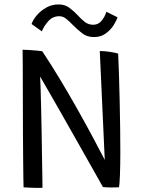

<svg xmlns="http://www.w3.org/2000/svg" viewBox="-20 -866 681 888"><path d="M176.5 2.5Q157 3.5 130 2.5Q103 1.5 89 0.5Q88.5 -9.5 88 -46Q87.5 -82.5 87 -135.8Q86.5 -189 86.2 -250Q86 -311 85.8 -371Q85.5 -431 85.5 -480Q85.5 -529 85.2 -571.2Q85 -613.5 84.5 -636Q93.5 -636 111.2 -635Q129 -634 147.2 -632.2Q165.5 -630.5 175.5 -629Q215 -569.5 255.5 -502.5Q296 -435.5 334.2 -367.8Q372.5 -300 405.8 -238Q439 -176 464.5 -126.5L441.5 -630Q462 -630 487.8 -626.2Q513.5 -622.5 526.5 -618Q528.5 -580 530.2 -522.5Q532 -465 533.5 -399.8Q535 -334.5 535.8 -271.8Q536.5 -209 536.5 -160Q536.5 -103.5 534.8 -57.5Q533 -11.5 530.5 0Q520.5 0.5 511.8 0.8Q503 1 494.5 1Q483.5 1 473.5 0.5Q463.5 0 456 -1Q448 -15 427.8 -51.2Q407.5 -87.5 379.2 -137.2Q351 -187 319.8 -242.2Q288.5 -297.5 258.5 -350.2Q228.5 -403 204 -445.5Q179.5 -488 165.5 -512Q166.5 -496.5 167.8 -457.5Q169 -418.5 170.2 -366Q171.5 -313.5 172.5 -256.5Q173.5 -199.5 174.2 -146.5Q175 -93.5 175.8 -53.8Q176.5 -14 176.5 2.5ZM126 -755Q133 -775.5 151 -796.2Q169 -817 194.5 -831.2Q220 -845.5 250.5 -845.5Q280.5 -845.5 301 -830Q321.5 -814.5 339 -796Q354.5 -778.5 371.5 -765Q388.5 -751.5 411.5 -751.5Q434 -751.5 449.2 -769.2Q464.5 -787 472 -811.5L523.5 -786Q519.5 -772 506 -750.2Q492.5 -728.5 469.5 -711.5Q446.5 -694.5 414 -694.5Q382.5 -694.5 359.5 -712.5Q336.5 -730.5 317 -750.5Q301.5 -766.5 286.5 -778.8Q271.5 -791 254.5 -791Q224 -791 203.8 -768.5Q183.5 -746 173.5 -721Z"/></svg>

Font: Grandstander Light
Style: Regular
Weight: 300
Designer: Tyler Finck
Foundry: Etcetera Type Co
Version: Version 1.200; ttfautohint (v1.8.3)